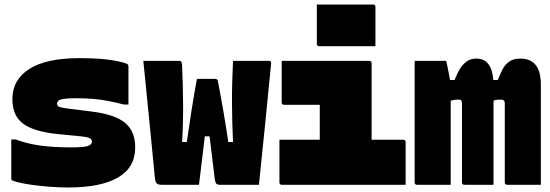

<svg xmlns="http://www.w3.org/2000/svg" viewBox="-20 -820 2440 852"><path d="M295 -166Q351 -166 369.5 -172Q388 -178 388 -192Q388 -203 375.5 -208Q363 -213 339 -215L237 -225Q129 -236 82 -271.5Q35 -307 35 -380Q35 -466 110 -514Q185 -562 333 -562Q426 -562 482.5 -552Q539 -542 547 -534Q550 -531 550 -524V-356H530Q492 -366 460 -372Q428 -378 394.5 -381Q361 -384 318 -384Q271 -384 252 -379Q233 -374 233 -360Q233 -349 245.5 -345Q258 -341 283 -338L387 -325Q491 -312 535.5 -274.5Q580 -237 580 -166Q580 -77 504 -32.5Q428 12 282 12Q240 12 197.5 8.5Q155 5 119.5 0Q84 -5 60.5 -11Q37 -17 32 -21Q30 -23 30 -28V-201H50Q101 -182 159 -174Q217 -166 295 -166Z M854 -470H935Q945 -470 947 -459Q960 -392 971.5 -325Q983 -258 993 -190H1014Q1010 -270 1009.5 -360Q1009 -450 1014 -550H1174Q1184 -550 1183 -537Q1170 -404 1156.5 -269Q1143 -134 1129 0H955Q945 0 940 -5Q935 -10 933 -26Q928 -67 922 -116Q916 -165 910 -215H889Q882 -162 876 -107.5Q870 -53 863 0H699Q682 0 675.5 -6Q669 -12 667 -34Q661 -96 652.5 -183Q644 -270 634.5 -365.5Q625 -461 616 -550H775Q781 -550 784 -546.5Q787 -543 788 -532Q792 -440 792.5 -354Q793 -268 788 -190H809Q819 -260 830 -330.5Q841 -401 854 -470Z M1220 -200H1399V-355H1241Q1230 -355 1230 -366V-550H1618Q1629 -550 1629 -539V-200H1769Q1780 -200 1780 -189V0H1231Q1220 0 1220 -11ZM1386 -800H1635Q1646 -800 1646 -789V-615H1397Q1386 -615 1386 -626Z M1980 0H1831Q1820 0 1820 -11V-550H1960Q1960 -550 1963.5 -535Q1967 -520 1970.5 -500Q1974 -480 1977 -465H1997Q2006 -488 2018 -509.5Q2030 -531 2048.5 -545.5Q2067 -560 2094 -560Q2162 -560 2169 -465H2189Q2198 -488 2208.5 -509.5Q2219 -531 2238 -545.5Q2257 -560 2289 -560Q2380 -560 2380 -445V0H2231Q2220 0 2220 -11V-361Q2220 -378 2203 -378Q2178 -378 2170 -373V0H2041Q2030 0 2030 -11V-360Q2030 -370 2027 -374Q2024 -378 2013 -378Q2002 -378 1994.5 -376.5Q1987 -375 1980 -373Z"/></svg>

Font: Recursive Mn Lnr St XBk
Style: Regular
Weight: 1000
Monospace: yes
Version: Version 1.079;hotconv 1.0.112;makeotfexe 2.5.65598; ttfautoh